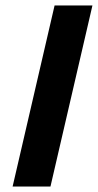

<svg xmlns="http://www.w3.org/2000/svg" viewBox="-20 -680 357 700"><path d="M317 -660 164 0H26L179 -660Z"/></svg>

Font: Work Sans SemiBold
Style: Italic
Weight: 600
Italic angle: -13°
Designer: Wei Huang
Foundry: Wei Huang
Version: Version 2.012; ttfautohint (v1.8.3)